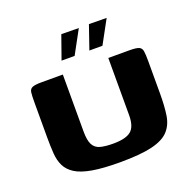

<svg xmlns="http://www.w3.org/2000/svg" viewBox="-115 -751 874 869"><g transform="rotate(-20 322.0 -316.0)"><path d="M596 -228Q596 -169 589.5 -125.5Q583 -82 557 -53.5Q531 -25 475 -11.5Q419 2 320 2Q239 2 187.5 -7Q136 -16 107.5 -34Q79 -52 66 -78Q53 -104 50.5 -139Q48 -174 48 -217V-386Q48 -417 50 -433Q52 -449 65 -454.5Q78 -460 109 -460H212V-185Q212 -143 223 -122Q234 -101 258 -94.5Q282 -88 320 -88Q381 -88 406 -109Q431 -130 431 -184V-460H533Q565 -460 578 -454.5Q591 -449 593.5 -433Q596 -417 596 -386ZM362 -521 401 -634 486 -633 425 -521ZM228 -521 268 -634 352 -633 291 -521Z"/></g></svg>

Font: Genos Thin
Style: Bold
Weight: 700
Version: Version 1.010